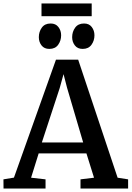

<svg xmlns="http://www.w3.org/2000/svg" viewBox="-29 -1095 764 1115"><path d="M52 -63.5 296 -748.5H425L654 -63L715 -53.5V0H438.5V-53.5L517 -63L473 -204H195.5L151.5 -63L235.5 -53.5V0H-8.5L-9 -53.5ZM454 -267.5 360.5 -585 340 -664.5 317.5 -583 214 -267.5ZM257 -811Q228 -811 212.2 -831.2Q196.5 -851.5 196.5 -879Q196.5 -910.5 213.8 -934.5Q231 -958.5 264.5 -958.5H265.5Q294.5 -958.5 310.2 -938Q326 -917.5 326 -890Q326 -859 308.8 -835Q291.5 -811 258 -811ZM450.5 -811Q421.5 -811 405.8 -831.2Q390 -851.5 390 -879Q390 -910.5 407.5 -934.5Q425 -958.5 458.5 -958.5H459.5Q488.5 -958.5 504 -938Q519.5 -917.5 519.5 -890Q519.5 -859 502.2 -835Q485 -811 451.5 -811ZM503.5 -1075V-1001H212V-1075Z"/></svg>

Font: Merriweather SemiBold
Style: Regular
Weight: 600
Version: Version 2.100